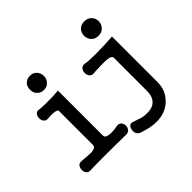

<svg xmlns="http://www.w3.org/2000/svg" viewBox="-180 -951 1261 1261"><g transform="rotate(-45 450.5 -320.5)"><path d="M237.3 -721.7Q207 -721.7 188.5 -701.2Q172.9 -682.6 172.9 -655.3Q172.9 -629.9 188.5 -611.3Q207 -589.8 237.3 -589.8Q267.6 -589.8 285.2 -611.3Q301.8 -628.9 301.8 -655.3Q301.8 -682.6 285.2 -701.2Q267.6 -721.7 237.3 -721.7ZM209 -423.8V-105.5Q209 -84 169.9 -80.1Q148.4 -79.1 87.9 -85H79.1Q61.5 -87.9 50.8 -74.2Q41 -61.5 41 -43Q41 -24.4 50.8 -12.7Q61.5 1 79.1 -1Q149.4 -2.9 234.4 -2.9Q319.3 -2.9 406.2 -1Q427.7 1 440.4 -12.7Q452.1 -25.4 452.1 -43.9Q452.1 -63.5 440.4 -75.2Q427.7 -87.9 406.2 -84Q367.2 -76.2 336.9 -79.1Q298.8 -82 298.8 -105.5V-522.5Q251 -517.6 192.4 -518.6Q135.7 -518.6 122.1 -522.5Q103.5 -525.4 92.8 -511.7Q83 -500 83 -480.5Q83 -461.9 92.8 -450.2Q103.5 -436.5 122.1 -438.5Q146.5 -441.4 171.9 -439.5Q209 -436.5 209 -423.8ZM742.2 -721.7Q710 -721.7 691.4 -701.2Q674.8 -682.6 674.8 -655.3Q674.8 -628.9 691.4 -609.4Q710 -587.9 742.2 -587.9Q774.4 -587.9 793 -609.4Q810.5 -628.9 810.5 -655.3Q810.5 -682.6 793 -701.2Q774.4 -721.7 742.2 -721.7ZM710.9 -416V-106.4Q710.9 -55.7 684.6 -29.3Q659.2 -2.9 609.4 -2.9Q584 -2.9 560.5 -8.8Q545.9 -12.7 506.8 -26.4L499 -29.3Q484.4 -34.2 472.7 -24.4Q462.9 -14.6 460 2.9Q457 20.5 462.9 34.2Q470.7 50.8 487.3 56.6L493.2 58.6Q528.3 69.3 547.9 74.2Q579.1 81.1 613.3 81.1Q697.3 81.1 751 26.4Q800.8 -24.4 800.8 -97.7V-522.5Q725.6 -516.6 647.5 -516.6Q570.3 -516.6 549.8 -522.5Q528.3 -526.4 515.6 -511.7Q504.9 -499 504.9 -479.5Q504.9 -460 515.6 -447.3Q528.3 -433.6 549.8 -436.5L562.5 -437.5Q640.6 -441.4 668 -438.5Q710.9 -435.5 710.9 -416Z"/></g></svg>

Font: Gungsuh
Style: Regular
Weight: 400
Version: Version 2.21